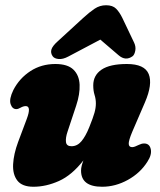

<svg xmlns="http://www.w3.org/2000/svg" viewBox="-20 -702 611 732"><path d="M529.5 -155Q550 -155 554.8 -133.5Q559.5 -112 542 -85.5Q515 -42.5 467.5 -16.2Q420 10 369.5 10Q289 10 289 -51.5Q289 -60.5 291.5 -70.2Q294 -80 298 -90.5Q254 -34 204.8 -12Q155.5 10 107.5 10Q64.5 10 46.2 -13.5Q28 -37 30 -75.8Q32 -114.5 49 -160.5L82 -248.5Q100.5 -297.5 78 -297.5Q69 -297.5 57.5 -291Q49 -286 42 -286Q27 -286 20.5 -305Q14 -324 31 -359Q54 -403.5 95.8 -430.8Q137.5 -458 191 -458Q238 -458 260 -436.5Q282 -415 283.5 -379Q285 -343 270.5 -299.5L237.5 -200Q229.5 -176.5 231.5 -160.5Q233.5 -144.5 252.5 -144.5Q274.5 -144.5 290.5 -163.5Q306.5 -182.5 320.5 -217.5Q335 -253.5 340.2 -272.2Q345.5 -291 345.5 -307.5Q345.5 -324.5 340.5 -340.2Q335.5 -356 335.5 -376.5Q335.5 -415 367.2 -436.5Q399 -458 463.5 -458Q531.5 -458 547 -419.5Q562.5 -381 532.5 -311.5L484 -199Q470 -165.5 470.8 -153.2Q471.5 -141 484 -141Q492.5 -141 510 -150Q520 -155 529.5 -155ZM240.5 -486.5Q220 -475.5 203.5 -477Q187 -478.5 180.5 -488Q172 -500.5 176.2 -513.8Q180.5 -527 199.5 -544L297 -633.5Q321 -655.5 340.8 -668.8Q360.5 -682 384.5 -682Q409.5 -682 422.5 -669Q435.5 -656 446.5 -633.5L491.5 -539Q498.5 -524 495.8 -509Q493 -494 486 -488Q459 -468 432 -491.5L362.5 -551Z"/></svg>

Font: Fraunces 144pt SuperSoft Black
Style: Italic
Weight: 900
Italic angle: -16°
Version: Version 1.000;[b76b70a41]